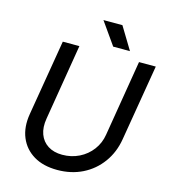

<svg xmlns="http://www.w3.org/2000/svg" viewBox="-128 -980 962 1095"><g transform="rotate(15 353.0 -432.0)"><path d="M312 15Q229 15 172.5 -19Q116 -53 91 -113Q66 -173 79 -252H178Q169 -199 183.5 -159.5Q198 -120 232.5 -98Q267 -76 317 -76Q371 -76 416.5 -98.5Q462 -121 492 -161Q522 -201 530 -252H628Q615 -172 571 -111.5Q527 -51 460.5 -18Q394 15 312 15ZM79 -252 154 -700H252L178 -252ZM530 -252 604 -700H703L628 -252ZM439 -747 346 -879H458L538 -747Z"/></g></svg>

Font: Figtree Light Medium
Style: Italic
Weight: 500
Italic angle: -9.5°
Version: Version 2.000